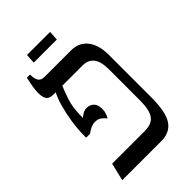

<svg xmlns="http://www.w3.org/2000/svg" viewBox="-217 -805 888 888"><g transform="rotate(-45 227.5 -360.5)"><path d="M38 0 59 -87H271Q320 -87 338.5 -114.5Q357 -142 357 -200V-405Q357 -458 338 -481.5Q319 -505 285 -505H151Q142 -485 127.5 -442.5Q113 -400 113 -339V-333Q121 -339 132 -346Q143 -353 159 -353Q178 -353 192 -340Q206 -327 206 -298Q206 -282 201.5 -270Q197 -258 192 -250Q182 -263 170 -271.5Q158 -280 139 -280Q114 -280 84 -257H59V-270Q59 -312 66 -357.5Q73 -403 84 -442Q95 -481 107 -503V-505H94Q68 -505 58 -518Q48 -531 48 -560Q48 -580 52 -601Q56 -622 61 -647H82V-644Q82 -620 90.5 -606Q99 -592 122 -592H294Q347 -592 375.5 -555Q404 -518 404 -455V-177Q404 -80 377 -40Q350 0 294 0ZM133 -674 136 -721H287L284 -674Z"/></g></svg>

Font: Noto Serif Hebrew Condensed
Style: Regular
Weight: 400
Width: 3
Designer: Monotype Design Team
Foundry: Monotype Imaging Inc.
Version: Version 2.004; ttfautohint (v1.8.4.7-5d5b)